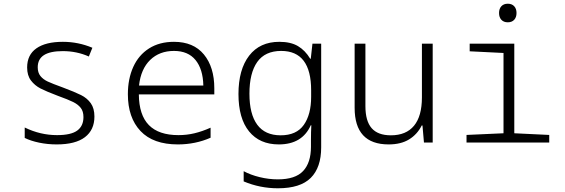

<svg xmlns="http://www.w3.org/2000/svg" viewBox="-20 -767 3040 1033"><path d="M113 -25V-81Q197 -40 287 -40Q362 -40 395.5 -64.5Q429 -89 429 -137Q429 -168 414.5 -186.5Q400 -205 374 -218Q348 -231 290 -252Q229 -275 198 -291Q167 -307 146.5 -334Q126 -361 126 -404Q126 -472 176 -507Q226 -542 318 -542Q401 -542 477 -510L458 -463Q393 -492 318 -492Q250 -492 216.5 -470.5Q183 -449 183 -405Q183 -376 197.5 -358Q212 -340 236.5 -328.5Q261 -317 319 -296Q383 -272 416 -255.5Q449 -239 468.5 -211.5Q488 -184 488 -140Q488 -68 437 -29Q386 10 285 10Q236 10 190.5 0.5Q145 -9 113 -25Z M668 -260Q668 -343 697 -407Q726 -471 782 -506.5Q838 -542 916 -542Q1021 -542 1077 -474Q1133 -406 1133 -292V-259H727Q728 -148 781 -94Q834 -40 940 -40Q985 -40 1026.5 -50Q1068 -60 1113 -80V-26Q1031 10 937 10Q804 10 736 -62Q668 -134 668 -260ZM1074 -307Q1072 -395 1032 -444Q992 -493 916 -493Q838 -493 788 -444.5Q738 -396 728 -307Z M1291 209V154Q1328 174 1377 186Q1426 198 1475 198Q1569 198 1611 153Q1653 108 1653 23V-11Q1653 -58 1655 -93H1652Q1606 10 1480 10Q1377 10 1320 -60Q1263 -130 1263 -261Q1263 -393 1320.5 -467.5Q1378 -542 1483 -542Q1544 -542 1583 -519Q1622 -496 1649 -451H1652L1661 -532H1708V26Q1708 134 1652 190Q1596 246 1475 246Q1379 246 1291 209ZM1654 -246V-281Q1654 -493 1493 -493Q1406 -493 1364 -433.5Q1322 -374 1322 -263Q1322 -153 1364 -96Q1406 -39 1490 -39Q1575 -39 1614.5 -95Q1654 -151 1654 -246Z M1888 -187V-532H1946V-196Q1946 -116 1979.5 -77.5Q2013 -39 2083 -39Q2165 -39 2207.5 -90.5Q2250 -142 2250 -243V-532H2308V0H2261L2253 -92H2249Q2225 -44 2181 -17Q2137 10 2071 10Q1888 10 1888 -187Z M2665 -697Q2665 -720 2677.5 -733.5Q2690 -747 2712 -747Q2734 -747 2746.5 -733.5Q2759 -720 2759 -697Q2759 -674 2746.5 -660.5Q2734 -647 2712 -647Q2690 -647 2677.5 -660.5Q2665 -674 2665 -697ZM2490 -41 2689 -50V-482L2507 -491V-532H2747V-50L2935 -41V0H2490Z"/></svg>

Font: Noto Sans Mono UI Light
Style: Regular
Weight: 300
Monospace: yes
Designer: Monotype Design team
Foundry: Monotype Imaging Inc.
Version: Version 1.000